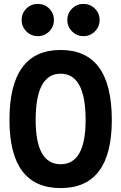

<svg xmlns="http://www.w3.org/2000/svg" viewBox="-20 -961 626 991"><path d="M293 9.8Q28.8 9.8 28.8 -341.8Q28.8 -703.1 293 -703.1Q557.1 -703.1 557.1 -341.8Q557.1 9.8 293 9.8ZM293 -113.3Q421.9 -113.3 421.9 -341.8Q421.9 -580.6 293 -580.6Q164.1 -580.6 164.1 -341.8Q164.1 -113.3 293 -113.3ZM410.6 -774.4Q376.6 -774.4 352.1 -798.8Q327.6 -823.2 327.6 -857.9Q327.6 -892.6 352.1 -916.8Q376.6 -940.9 410.6 -940.9Q445.3 -940.9 469.7 -916.8Q494.1 -892.6 494.1 -857.9Q494.1 -823.2 469.8 -798.8Q445.5 -774.4 410.6 -774.4ZM175.3 -774.4Q140.6 -774.4 116.2 -798.8Q91.8 -823.2 91.8 -857.9Q91.8 -892.6 116.2 -916.8Q140.6 -940.9 175.3 -940.9Q210 -940.9 234.1 -916.8Q258.3 -892.6 258.3 -857.9Q258.3 -823.2 234.1 -798.8Q210 -774.4 175.3 -774.4Z"/></svg>

Font: Cascadia Mono PL
Style: Regular
Weight: 400
Monospace: yes
Designer: Aaron Bell
Foundry: Saja Typeworks
Version: Version 2102.003